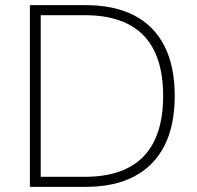

<svg xmlns="http://www.w3.org/2000/svg" viewBox="-20 -725 765 745"><path d="M96 0V-705H313Q424 -705 501 -665Q578 -625 618 -546.5Q658 -468 658 -353Q658 -238 618 -159.5Q578 -81 501 -40.5Q424 0 313 0ZM138 -39H309Q461 -39 537 -118Q613 -197 613 -353Q613 -509 537 -587.5Q461 -666 309 -666H138Z"/></svg>

Font: Nunito Sans 12pt ExtraLight
Style: Regular
Weight: 200
Designer: Vernon Adams
Foundry: Vernon Adams
Version: Version 3.101;gftools[0.9.27]